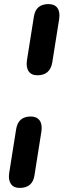

<svg xmlns="http://www.w3.org/2000/svg" viewBox="-20 -733 328 941"><path d="M163 -364Q134 -364 120.5 -383.5Q107 -403 112 -437L146 -651Q151 -683 169 -698Q187 -713 218 -713Q247 -713 261 -694.5Q275 -676 270 -640L236 -426Q225 -364 163 -364ZM76 188Q47 188 33.5 168.5Q20 149 25 115L59 -99Q64 -131 82 -146.5Q100 -162 131 -162Q160 -162 174 -143Q188 -124 183 -89L149 126Q140 188 76 188Z"/></svg>

Font: Nunito ExtraLight
Style: Bold Italic
Weight: 700
Italic angle: -9°
Version: Version 3.602